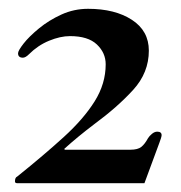

<svg xmlns="http://www.w3.org/2000/svg" viewBox="-20 -727 411 436"><path d="M14 -315Q14 -324 19 -326Q80 -375 125 -416Q170 -457 195 -497Q220 -537 220 -581Q220 -607 200 -626Q180 -645 139 -645Q117 -645 91.5 -634.5Q66 -624 46 -604Q38 -596 32 -596Q21 -596 21 -606Q21 -612 33.5 -628Q46 -644 68.5 -662.5Q91 -681 119.5 -694Q148 -707 180 -707Q241 -707 279.5 -682Q318 -657 318 -612Q318 -562 282.5 -523Q247 -484 194 -445Q157 -417 126 -389L127 -387H276Q293 -387 301 -393.5Q309 -400 316 -413Q319 -418 325 -423Q331 -428 337 -428Q347 -428 347 -420Q347 -418 345.5 -413Q344 -408 342 -403L308 -311H19Q14 -311 14 -315Z"/></svg>

Font: Monomakh
Style: Regular
Weight: 400
Version: Version 1.200; ttfautohint (v1.8.4.7-5d5b)